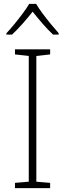

<svg xmlns="http://www.w3.org/2000/svg" viewBox="-20 -1061 334 988"><path d="M238 -93H57V-120L128 -126V-773L57 -781V-807H238V-781L167 -773V-126L238 -120ZM166 -1041Q178 -1020 198.5 -992.5Q219 -965 241.5 -937.5Q264 -910 282 -890V-883H253Q226 -908 198 -940.5Q170 -973 148 -1001Q126 -973 97.5 -940.5Q69 -908 42 -883H13V-890Q32 -910 54.5 -937.5Q77 -965 97.5 -992.5Q118 -1020 130 -1041Z"/></svg>

Font: Noto Sans Telugu UI ExtraLight
Style: Regular
Weight: 200
Designer: Jelle Bosma - Monotype Design Team
Foundry: Monotype Imaging Inc.
Version: Version 2.005; ttfautohint (v1.8.4.7-5d5b)